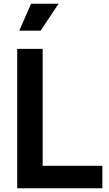

<svg xmlns="http://www.w3.org/2000/svg" viewBox="-20 -1006 583 1026"><path d="M72 -745H208V-120H527V0H72ZM146 -986H293L197 -842H83Z"/></svg>

Font: Evergrow Sans
Style: Bold
Weight: 700
Foundry: 10Web
Version: Version 1.000